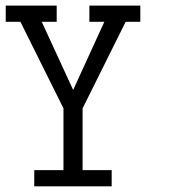

<svg xmlns="http://www.w3.org/2000/svg" viewBox="-30 -657 596 677"><path d="M464.8 -580.1H413.1L261.2 -274.9V-57.1H363.8V0H90.8V-57.1H193.8V-274.9L42 -580.1H-9.8V-637.2H169.9V-580.1H117.2L228 -339.8L337.9 -580.1H285.2V-637.2H464.8Z"/></svg>

Font: Anonymous Pro
Style: Regular
Weight: 400
Monospace: yes
Designer: Mark Simonson
Version: Version 1.003